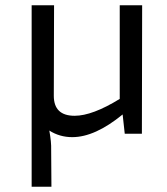

<svg xmlns="http://www.w3.org/2000/svg" viewBox="-20 -507 632 728"><path d="M518 0H453L445 -73Q340 13 254 13Q206 13 167 -12Q175 32 174 61L175 201H100V-487H185L184 -144Q184 -68 263 -68Q330 -68 434 -132V-487H519Z"/></svg>

Font: Taylor Sans
Style: Regular
Weight: 400
Italic angle: -8°
Designer: Natanael Gama
Version: Version 1.001 September 8, 2015